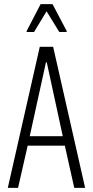

<svg xmlns="http://www.w3.org/2000/svg" viewBox="-20 -916 453 936"><path d="M18 0 174 -688H239L395 0H342L296 -206H115L68 0ZM125 -252H286L208 -612H204ZM110 -760V-765L178 -896H236L305 -765V-760H269L207 -861L146 -760Z"/></svg>

Font: Saira ExtraCondensed Light
Style: Regular
Weight: 300
Width: 2
Designer: Hector Gatti with collaboration of the Omnibus-Type team
Foundry: Omnibus-Type
Version: Version 1.101